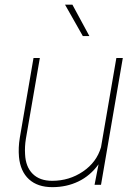

<svg xmlns="http://www.w3.org/2000/svg" viewBox="-20 -770 576 800"><path d="M374 0 390.6 -85.4Q356 -37.6 306.6 -13.9Q257.3 9.8 198.2 9.8Q136.7 9.8 100.8 -22.9Q64.9 -55.7 59.1 -116.2Q55.7 -154.8 62.5 -195.8L119.6 -528.3H146L87.9 -191.9Q82.5 -158.7 84.5 -127.4Q86.9 -74.7 116.2 -45.7Q145.5 -16.6 197.3 -16.6Q268.6 -16.6 325.7 -55.4Q382.8 -94.2 400.9 -156.7L464.8 -528.3H491.7L400.9 0ZM352.5 -619.6H325.2L251 -750.5H281.7Z"/></svg>

Font: TypoPRO Roboto
Style: Italic
Weight: 250
Italic angle: -12°
Designer: Google
Version: Version 2.136; 2016